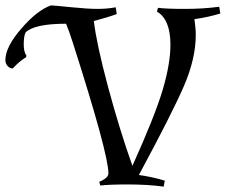

<svg xmlns="http://www.w3.org/2000/svg" viewBox="-184 -684 837 712"><path d="M423 8Q364 0 291.5 0Q219 0 188 4L184 -10Q196 -14 207 -22.5Q218 -31 218 -41Q218 -114 85 -529Q73 -567 61 -596Q-56 -596 -89 -564Q-96 -550 -96 -520Q-96 -490 -86 -479L-87 -472Q-112 -457 -137 -430Q-149 -431 -156.5 -440Q-164 -449 -164 -461Q-164 -510 -105 -578Q-46 -646 5 -664Q13 -664 77 -657.5Q141 -651 177.5 -651Q214 -651 245 -657L249 -632Q217 -620 164 -606Q174 -521 216.5 -362.5Q259 -204 307 -69Q391 -255 419.5 -351.5Q448 -448 448 -518Q448 -612 398 -641L402 -655Q433 -651 501.5 -651Q570 -651 629 -659L633 -634Q588 -620 537 -613Q542 -578 542 -555Q542 -467 498.5 -366Q455 -265 331 -35Q382 -28 427 -14Z"/></svg>

Font: Almendra SC
Style: Regular
Weight: 400
Designer: Ana Sanfelippo
Foundry: Ana Sanfelippo
Version: Version 1.002